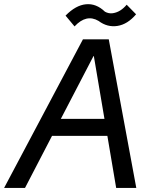

<svg xmlns="http://www.w3.org/2000/svg" viewBox="-64 -917 739 937"><path d="M417 -814.9Q357.4 -850.1 299.8 -788.1L255.9 -840.8Q305.7 -891.6 355.7 -896.2Q405.8 -900.9 448.2 -859.9Q466.8 -849.6 486.6 -852.5Q506.3 -855.5 523.2 -866.2Q540 -877 554.2 -894L600.1 -847.2Q558.6 -798.3 509.3 -790.5Q460 -782.7 417 -814.9ZM502.9 0 460 -253.9H189.9L58.1 0H-43.9L340.8 -725.1H466.8L601.1 0ZM232.9 -336.9H445.8L394 -643.1H392.1Z"/></svg>

Font: Stilu
Style: Italic
Weight: 400
Italic angle: -10°
Designer: Genilson Lima Santos
Foundry: Genilson Lima Santos
Version: Version 1.200;PS 001.200;hotconv 1.0.88;makeotf.lib2.5.64775